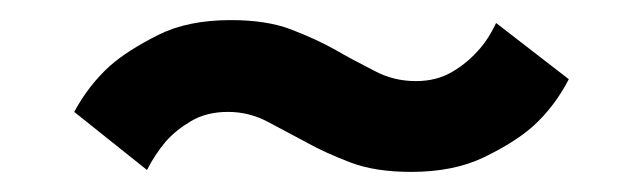

<svg xmlns="http://www.w3.org/2000/svg" viewBox="-20 -399 644 192"><path d="M391.1 -227.1Q355.5 -227.1 331.1 -236.3Q305.2 -246.1 286.1 -256.8Q273.4 -263.7 247.6 -277.3Q229 -287.1 208 -287.1Q186.5 -287.1 170.9 -277.8Q156.7 -269.5 146 -257.8Q134.3 -243.7 127 -229L54.2 -287.1Q68.8 -314 89.8 -333Q107.4 -348.6 138.7 -364.3Q168 -378.9 210.9 -378.9Q246.6 -378.9 271 -369.6Q297.4 -359.4 316.4 -348.6Q329.6 -340.8 355.5 -327.6Q374 -317.9 396 -317.9Q416.5 -317.9 432.1 -327.1Q446.3 -335.4 457 -347.2Q467.8 -358.4 476.1 -376L548.8 -319.8Q534.7 -292.5 513.2 -272.9Q495.1 -256.8 463.9 -241.7Q433.6 -227.1 391.1 -227.1Z"/></svg>

Font: Post Grotesk Medium
Style: Medium
Weight: 500
Version: Version 1.0